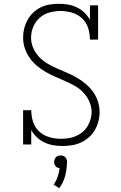

<svg xmlns="http://www.w3.org/2000/svg" viewBox="-20 -763 640 1014"><path d="M310 8Q286 8 261.5 4Q237 0 215 -10.5Q193 -21 175 -38Q157 -55 145 -76V0H102V-181H145Q145 -150 154.5 -120Q164 -90 186.5 -69Q209 -48 239.5 -39Q270 -30 301 -30Q321 -30 341 -33Q361 -36 380 -44Q399 -52 415 -65Q431 -78 441.5 -95Q452 -112 458 -131.5Q464 -151 464 -171Q464 -200 452 -226.5Q440 -253 420.5 -274Q401 -295 376 -309Q351 -323 325 -334.5Q299 -346 272.5 -357.5Q246 -369 221.5 -383Q197 -397 175 -415.5Q153 -434 136.5 -457.5Q120 -481 111 -508.5Q102 -536 102 -564Q102 -589 108 -613Q114 -637 126 -658.5Q138 -680 156 -697Q174 -714 196 -724.5Q218 -735 242 -739Q266 -743 291 -743Q315 -743 339 -739Q363 -735 385 -724.5Q407 -714 425 -697Q443 -680 455 -659V-735H498V-554H455Q455 -585 445.5 -615Q436 -645 413.5 -666Q391 -687 361 -696Q331 -705 300 -705Q270 -705 241 -697Q212 -689 190 -669.5Q168 -650 156 -622Q144 -594 144 -564Q144 -535 156 -508.5Q168 -482 187.5 -461.5Q207 -441 232 -426.5Q257 -412 283 -400.5Q309 -389 335.5 -378Q362 -367 386.5 -352.5Q411 -338 433 -319.5Q455 -301 471.5 -278Q488 -255 497 -227.5Q506 -200 506 -171Q506 -146 499.5 -121.5Q493 -97 480.5 -75.5Q468 -54 449 -37.5Q430 -21 407.5 -10.5Q385 0 360 4Q335 8 310 8ZM293 231 263 212Q277 193 284.5 170.5Q292 148 295 125Q289 125 283 122Q277 119 273.5 114.5Q270 110 268 104Q266 98 266 92Q266 85 268.5 78.5Q271 72 275.5 67Q280 62 286.5 60Q293 58 300 58Q307 58 313.5 60Q320 62 324.5 67Q329 72 331.5 78.5Q334 85 334 92V94L333 105Q332 139 322.5 171.5Q313 204 293 231Z"/></svg>

Font: Iosevka Slab XLtEx
Style: Regular
Weight: 200
Width: 7
Monospace: yes
Designer: Belleve Invis
Foundry: Belleve Invis
Version: Version 11.1.0; ttfautohint (v1.8.3)